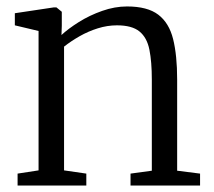

<svg xmlns="http://www.w3.org/2000/svg" viewBox="-20 -575 663 595"><path d="M99.5 -47V-479L26 -496.5V-534L146 -552H155L171.5 -538.5V-495.5L170.5 -466.5Q191.5 -486 224.5 -506.8Q257.5 -527.5 296.5 -541.2Q335.5 -555 373.5 -555Q437 -555 470.5 -529.5Q504 -504 516.5 -453.8Q529 -403.5 529 -328.5V-46L600 -37V0H384.5V-37L450.5 -46V-328.5Q450.5 -383.5 443 -421Q435.5 -458.5 412.2 -477.5Q389 -496.5 342.5 -496.5Q312.5 -496.5 283 -487.2Q253.5 -478 226.8 -462.8Q200 -447.5 178.5 -430.5V-47L247.5 -37V0H34.5V-37Z"/></svg>

Font: Merriweather 48pt Light
Style: Regular
Weight: 300
Version: Version 2.100